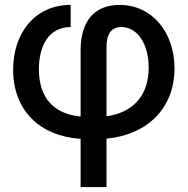

<svg xmlns="http://www.w3.org/2000/svg" viewBox="-20 -547 754 771"><path d="M303.7 10.7V204.1H407.7V9.8C571.8 -5.9 680.7 -112.3 680.7 -272.5C680.7 -417 590.8 -527.3 460.4 -527.3C357.4 -527.3 303.7 -460.4 303.7 -344.7V-79.1C198.7 -88.9 136.2 -151.4 136.2 -269C136.2 -366.2 178.2 -438.5 263.7 -438.5V-527.3C120.6 -527.3 32.7 -414.6 32.7 -267.1C32.7 -106.4 136.7 -1 303.7 10.7ZM407.7 -80.1V-358.9C407.7 -408.2 425.8 -438.5 467.3 -438.5C532.2 -438.5 577.1 -370.1 577.1 -275.4C577.1 -160.6 511.2 -94.2 407.7 -80.1Z"/></svg>

Font: Inteeer Medium
Style: Regular
Weight: 500
Designer: Rasmus Andersson
Foundry: rsms
Version: Version 4.001;Glyphs 3.4 (3402)